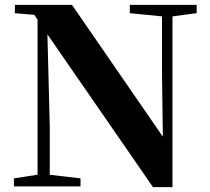

<svg xmlns="http://www.w3.org/2000/svg" viewBox="-20 -764 860 787"><path d="M37 0V-33L142 -49H171L310 -33V0ZM134 0V-716H172L184 -245V0ZM512 -710V-744H786V-710L681 -696H653ZM607 3 160 -644 157 -648 121 -703 41 -710V-744H275L668 -174L648 -167L644 -464V-744H687V3Z"/></svg>

Font: Noto Serif KR ExtraLight ExtraBold
Style: Regular
Weight: 800
Version: Version 2.003-H1;hotconv 1.1.1;makeotfexe 2.6.0